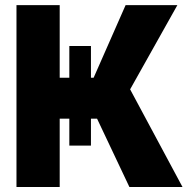

<svg xmlns="http://www.w3.org/2000/svg" viewBox="-20 -748 764 768"><path d="M257.3 -564H343.8V-437H354.5L482.4 -727.5H689.5L500.5 -390.6L710 0H497.6L368.2 -273.4H343.8V-165.5H257.3V-273.4H218.8V0H45.9V-727.5H218.8V-437H257.3Z"/></svg>

Font: Inter Display Extra Bold
Style: Regular
Weight: 800
Designer: Rasmus Andersson
Foundry: rsms
Version: Version 4.000;git-4fc901f